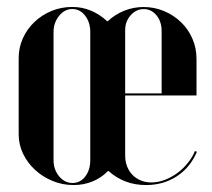

<svg xmlns="http://www.w3.org/2000/svg" viewBox="-20 -524 612 553"><path d="M188.2 -504Q216.8 -504 242.2 -493.2Q267.8 -482.5 288.5 -463H290.5Q310.8 -482.2 337.5 -493Q364.2 -503.8 393.2 -503.8Q425.2 -503.8 453 -491.9Q480.8 -480 501.6 -459.9Q522.5 -439.8 534.2 -412.6Q546 -385.5 546 -354.2V-249H340.5V-75.8Q340.5 -59 346.1 -44.6Q351.8 -30.2 361.6 -20.2Q371.5 -10.2 385.2 -4.4Q399 1.5 416 1.5Q434.5 1.5 453.8 -5.6Q473 -12.8 489.9 -25Q506.8 -37.2 520.2 -53.8Q533.8 -70.2 541.5 -89L547.2 -86.8Q527.5 -41 488.9 -16Q450.2 9 400.5 9Q369.2 9 342 -1.2Q314.8 -11.5 293 -31.2H290.8Q271.5 -11.5 246 -1.2Q220.5 9 191.8 9Q159.8 9 131 -3Q102.2 -15 80.8 -34.9Q59.2 -54.8 46.5 -81.1Q33.8 -107.5 33.8 -137V-357.2Q33.8 -386.8 45.8 -413.5Q57.8 -440.2 79 -460.5Q100.2 -480.8 128.2 -492.4Q156.2 -504 188.2 -504ZM240 -431.5Q240 -459.8 225.2 -478.9Q210.5 -498 188.2 -498Q166 -498 150.1 -478.2Q134.2 -458.5 134.2 -431.5V-62.8Q134.2 -35.8 150.1 -16.4Q166 3 189 3Q211.2 3 225.6 -15.8Q240 -34.5 240 -62.8ZM340.5 -437V-255H445.5V-434.8Q445.5 -461.8 430.8 -479.8Q416 -497.8 394 -497.8Q372 -497.8 356.2 -479.9Q340.5 -462 340.5 -437Z"/></svg>

Font: Moniqa Black
Style: Regular
Weight: 900
Designer: Rajesh Rajput
Foundry: Rajesh Rajput
Version: Version 1.000